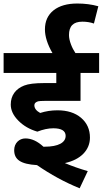

<svg xmlns="http://www.w3.org/2000/svg" viewBox="-20 -916 569 1064"><path d="M187 -186.5C218.3 -198.7 247.6 -205.1 275.4 -205.1C320.8 -205.1 343.8 -190.9 343.8 -163.1C343.8 -126 303.7 -103 227.1 -103H220.7C187.5 -133.8 154.3 -148.9 120.6 -148.9C86.9 -148.9 58.6 -123 58.6 -84C58.6 -31.2 94.7 -6.3 185.1 -1C260.7 51.3 339.4 94.2 421.4 127.4L466.3 32.2C420.4 19 377.9 3.9 339.4 -12.2C427.7 -31.2 478.5 -85 478.5 -153.3C478.5 -198.7 461.9 -235.4 429.2 -263.2C396.5 -291 352.5 -304.7 298.3 -304.7C264.6 -304.7 232.9 -299.8 202.6 -290C181.2 -301.8 170.4 -315.9 170.4 -333C170.4 -338.4 172.4 -342.8 175.8 -346.2C179.2 -349.6 184.6 -352.5 190.9 -354.5C197.3 -356 209.5 -356.9 227.5 -356.9H426.3V-511.7H529.3V-622.1H397.9C388.2 -636.7 379.9 -652.3 373.5 -669.4C366.2 -688.5 362.3 -706.1 362.3 -721.7C362.3 -770.5 385.3 -795.9 436.5 -795.9C459.5 -795.9 481 -792.5 500.5 -785.6L524.9 -881.3C488.3 -891.6 449.7 -896.5 408.2 -896.5C352.5 -896.5 308.6 -883.8 276.9 -858.9C245.1 -833.5 229 -798.3 229 -752.9C229 -714.4 242.7 -670.4 270.5 -622.1H0V-511.7H292V-455.6H224.6C174.3 -455.6 137.2 -451.2 113.8 -441.9C66.4 -423.3 39.6 -387.2 39.6 -336.9C39.6 -305.2 53.7 -275.4 82 -247.1C109.9 -218.8 145 -198.7 187 -186.5Z"/></svg>

Font: Noto Reveo Sans
Style: Bold
Weight: 700
Designer: Monotype Design team
Foundry: Monotype Imaging Inc.
Version: Version 1.04